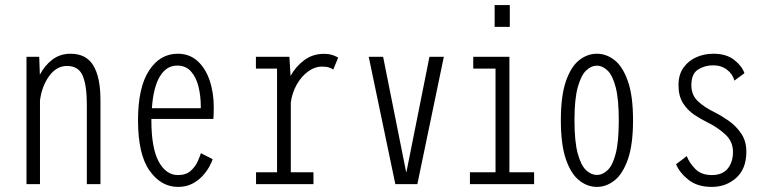

<svg xmlns="http://www.w3.org/2000/svg" viewBox="-20 -723 3040 754"><path d="M84 0V-500H134L136.5 -429.5Q155 -465.5 185.5 -488.8Q216 -512 257 -512Q318.5 -512 346.5 -465.8Q374.5 -419.5 374.5 -330V0H321V-313Q321 -387 304.8 -425.5Q288.5 -464 243 -464Q202 -464 173.2 -424.5Q144.5 -385 137 -329V0Z M679 11Q612.5 11 567.2 -53Q522 -117 522 -251Q522 -379 565 -445.5Q608 -512 678 -512Q723.5 -512 755 -484Q786.5 -456 803 -408Q819.5 -360 819.5 -300Q819.5 -287 819 -275.8Q818.5 -264.5 818 -256H574.5Q574.5 -253.5 574.5 -250.5Q574.5 -141.5 603.2 -88.5Q632 -35.5 679 -35.5Q710.5 -35.5 729 -52.2Q747.5 -69 756.5 -89.5Q765.5 -110 769 -121.5L815 -98Q812 -87 802.2 -69Q792.5 -51 775.8 -32.5Q759 -14 735 -1.5Q711 11 679 11ZM676 -465.5Q633.5 -465.5 607.8 -422.8Q582 -380 576.5 -298H768.5V-305.5Q768.5 -346 759.5 -382.8Q750.5 -419.5 730 -442.5Q709.5 -465.5 676 -465.5Z M985.5 0V-46.5H1068V-453.5H985V-500H1116.5L1121 -425Q1142 -462.5 1175.2 -487Q1208.5 -511.5 1251 -511.5Q1273.5 -511.5 1288.2 -506Q1303 -500.5 1308 -496.5L1288.5 -449.5Q1285.5 -453 1274.2 -457.2Q1263 -461.5 1245.5 -461.5Q1216 -461.5 1189.5 -442Q1163 -422.5 1145 -390.2Q1127 -358 1122 -320.5V-46.5H1211V0Z M1532.5 0 1428 -500H1484.5L1575 -47H1576L1666.5 -500H1723L1619 0Z M1922.5 -703H1982V-617.5H1922.5ZM1825.5 0V-46.5H1926V-453.5H1838.5V-500H1980.5V-46.5H2077.5V0Z M2324 11Q2286.5 11 2254.2 -14.8Q2222 -40.5 2202.2 -98Q2182.5 -155.5 2182.5 -251Q2182.5 -346 2202.2 -403.5Q2222 -461 2254.2 -486.5Q2286.5 -512 2324 -512Q2361.5 -512 2393.8 -486.5Q2426 -461 2446 -403.5Q2466 -346 2466 -251Q2466 -155.5 2446 -98Q2426 -40.5 2393.8 -14.8Q2361.5 11 2324 11ZM2324 -36Q2346.5 -36 2366.2 -54.8Q2386 -73.5 2398 -120Q2410 -166.5 2410 -251Q2410 -333.5 2398 -380Q2386 -426.5 2366.2 -445.8Q2346.5 -465 2324 -465Q2301.5 -465 2281.5 -445.8Q2261.5 -426.5 2248.8 -380Q2236 -333.5 2236 -251Q2236 -167 2248.8 -120.2Q2261.5 -73.5 2281.5 -54.8Q2301.5 -36 2324 -36Z M2775.5 11Q2718.5 11 2683.5 -17Q2648.5 -45 2635 -78L2677 -110Q2686 -85 2709.8 -60.2Q2733.5 -35.5 2775.5 -35.5Q2817 -35.5 2837.8 -61Q2858.5 -86.5 2858.5 -126.5Q2858.5 -167.5 2828.2 -195.2Q2798 -223 2759 -242Q2733.5 -254.5 2707 -272Q2680.5 -289.5 2662.5 -317.5Q2644.5 -345.5 2644.5 -389Q2644.5 -430 2664.2 -457.5Q2684 -485 2715 -498.5Q2746 -512 2781.5 -512Q2832.5 -512 2863.2 -487.8Q2894 -463.5 2903.5 -435.5L2864 -406.5Q2857.5 -432 2835 -449.2Q2812.5 -466.5 2780.5 -466.5Q2748 -466.5 2721.5 -450Q2695 -433.5 2695 -388.5Q2695 -349 2721.5 -324.8Q2748 -300.5 2785.5 -282.5Q2811.5 -269.5 2840.5 -249.5Q2869.5 -229.5 2890.2 -199.5Q2911 -169.5 2911 -127.5Q2911 -60 2871.2 -24.5Q2831.5 11 2775.5 11Z"/></svg>

Font: Trispace Condensed ExtraLight
Style: Regular
Weight: 200
Width: 3
Designer: Tyler Finck
Foundry: Etcetera Type Company
Version: Version 1.210; ttfautohint (v1.8.3)